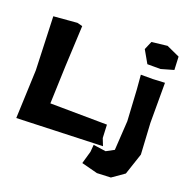

<svg xmlns="http://www.w3.org/2000/svg" viewBox="-150 -863 1171 1179"><g transform="rotate(20 435.0 -273.5)"><path d="M747.1 -714.8 645.5 -703.1 622.1 -648.4 668.9 -566.4H754.9L836.9 -589.8L833 -675.8ZM653.3 -492.2 661.1 -398.4 672.9 -195.3 661.1 -3.9 610.4 23.4 528.3 11.7 524.4 58.6 501 140.6 606.4 168 696.3 164.1 774.4 109.4 821.3 -31.2 809.6 -234.4V-496.1L731.4 -492.2ZM25.4 -645.5 38.1 -296.9 25.4 19.5 585 0 566.4 -46.9 562.5 -132.8 191.4 -136.7 200.2 -381.8 212.9 -649.4 178.7 -658.2Z"/></g></svg>

Font: MaokenAssortedSans-Lite
Style: Lite
Weight: 400
Version: Version 1.400